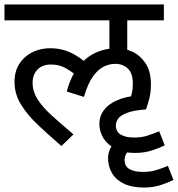

<svg xmlns="http://www.w3.org/2000/svg" viewBox="-20 -642 797 860"><path d="M757 164Q731 177 698 187.5Q665 198 624 198Q571 198 535.5 181Q500 164 482 134Q464 104 464 66Q464 43 475 21.5Q486 0 507 -16L580 16Q555 32 546.5 45Q538 58 538 75Q538 103 560 115.5Q582 128 619 128Q651 128 674.5 121.5Q698 115 732 101ZM718 9Q692 22 658.5 32.5Q625 43 584 43Q534 43 498.5 25.5Q463 8 444 -22Q425 -52 425 -88Q425 -120 444 -147Q463 -174 502.5 -192Q542 -210 602 -215L634 -152Q580 -148 550.5 -137Q521 -126 510 -111.5Q499 -97 499 -80Q499 -52 521 -39Q543 -26 580 -26Q612 -26 635.5 -33Q659 -40 693 -54ZM656 -264Q656 -229 649 -201.5Q642 -174 634 -152L557 -183Q565 -202 570 -222.5Q575 -243 575 -268Q575 -313 553 -334.5Q531 -356 496 -356Q471 -356 445.5 -344Q420 -332 397 -300.5Q374 -269 356 -208L279 -232Q304 -327 362.5 -376.5Q421 -426 506 -426Q539 -426 573.5 -410Q608 -394 632 -358.5Q656 -323 656 -264ZM204 -426Q237 -426 265 -418Q293 -410 319 -394.5Q345 -379 369 -357L337 -292Q306 -318 276.5 -335.5Q247 -353 209 -353Q169 -353 147.5 -330Q126 -307 126 -271Q126 -233 147.5 -198.5Q169 -164 210 -126.5Q251 -89 309 -40L255 12Q197 -38 149 -83.5Q101 -129 73 -175.5Q45 -222 45 -275Q45 -315 59.5 -343.5Q74 -372 97.5 -390.5Q121 -409 149 -417.5Q177 -426 204 -426ZM470 -551H0V-622H714V-551H550V-378L470 -413Z"/></svg>

Font: Noto Sans Devanagari
Style: Regular
Weight: 400
Designer: Jelle Bosma - Monotype Design Team
Foundry: Monotype Imaging Inc.
Version: Version 2.003